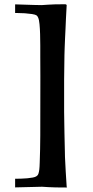

<svg xmlns="http://www.w3.org/2000/svg" viewBox="-20 -687 426 880"><path d="M285.6 168.5 287.6 171.9Q286.1 171.9 284.4 172.1Q282.7 172.4 280.3 172.4Q229 172.4 201.7 170.7Q174.3 168.9 172.9 168.9Q157.7 168.9 49.3 171.9V132.3Q62.5 132.3 77.1 131.8Q91.8 131.3 105.5 130.1Q119.1 128.9 130.4 126.7Q141.6 124.5 146.5 121.1Q149.4 119.1 151.9 116.7Q154.3 114.3 156.5 107.9Q158.7 101.6 160.2 89.6Q161.6 77.6 162.1 56.6Q163.1 27.8 163.8 -2.7Q164.6 -33.2 164.6 -65.9L165 -338.9L164.6 -429.2Q164.6 -452.1 164.6 -479Q164.6 -505.9 163.8 -530.8Q163.1 -555.7 161.1 -576.2Q159.2 -596.7 154.8 -606.4Q152.3 -612.8 147.5 -616.5Q142.6 -620.1 127 -622.6Q110.8 -625 93.8 -626.2Q76.7 -627.4 58.1 -627.4H49.3V-667Q105 -665 134.8 -664.3Q164.6 -663.6 170.9 -663.6Q173.3 -663.6 199.5 -665.5Q225.6 -667.5 275.9 -667.5Q277.8 -667.5 279.5 -667.2Q281.2 -667 282.7 -667L285.6 -663.6Q285.2 -654.3 284.2 -637.5Q283.2 -620.6 282.2 -599.9Q281.2 -579.1 280.3 -555.7Q279.3 -532.2 278.1 -510Q276.9 -487.8 276.4 -468.3Q275.9 -448.7 275.4 -435.1L273.9 -321.3V-174.3Q273.9 -170.4 274.2 -156Q274.4 -141.6 274.7 -121.6Q274.9 -101.6 275.4 -78.1Q275.9 -54.7 276.4 -33.2Q276.9 -11.7 277.3 5.9Q277.8 23.4 277.8 31.7Q280.8 98.1 285.6 168.5Z"/></svg>

Font: XB Kayhan
Style: Bold
Weight: 700
Designer: Behnam
Foundry: Irmug
Version: Version 7.300 2009